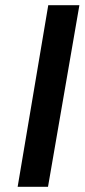

<svg xmlns="http://www.w3.org/2000/svg" viewBox="-20 -720 326 740"><path d="M166 -700H286L165 0H48Z"/></svg>

Font: Jost* Medium
Style: Italic
Weight: 500
Italic angle: -10°
Version: Version 3.7